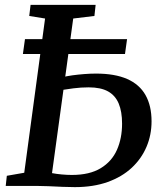

<svg xmlns="http://www.w3.org/2000/svg" viewBox="-20 -763 670 788"><path d="M287 5Q265.5 5 236.5 3.8Q207.5 2.5 179 1.2Q150.5 0 129 0H3.5L8 -41.5L79.5 -54L165 -687L100 -697.5L105.5 -743H372.5L367.5 -697.5L280.5 -687L193.5 -52.5Q211.5 -49 233.5 -47Q255.5 -45 275 -45Q348 -45 393.5 -72.8Q439 -100.5 460 -148Q481 -195.5 481 -255.5Q481 -305 467.2 -338Q453.5 -371 423.5 -387.8Q393.5 -404.5 344 -404.5Q312.5 -404.5 281.5 -400.5Q250.5 -396.5 229.5 -393L236 -446Q253 -450.5 276.5 -453.8Q300 -457 325.5 -459Q351 -461 374 -461Q451.5 -461 502 -438.8Q552.5 -416.5 577.2 -372.8Q602 -329 602 -265Q602 -209 581.2 -160.2Q560.5 -111.5 520.5 -74.2Q480.5 -37 421.8 -16Q363 5 287 5ZM74 -541.5 82.5 -602.5H501.5L493 -541.5Z"/></svg>

Font: Merriweather Medium
Style: Italic
Weight: 500
Italic angle: -7.8°
Version: Version 2.101